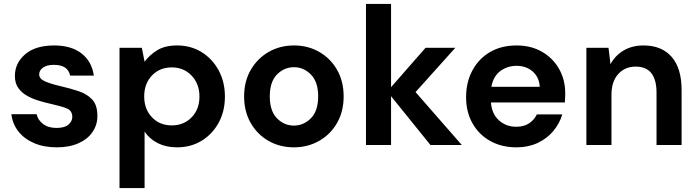

<svg xmlns="http://www.w3.org/2000/svg" viewBox="-20 -740 3556 980"><path d="M270 12Q204 12 154 -9.5Q104 -31 74 -69Q44 -107 38 -157H167Q173 -128 199.5 -107.5Q226 -87 268 -87Q310 -87 329.5 -104Q349 -121 349 -143Q349 -175 321 -186.5Q293 -198 243 -209Q211 -216 178 -226Q145 -236 117.5 -251.5Q90 -267 73 -291.5Q56 -316 56 -352Q56 -418 108.5 -463Q161 -508 256 -508Q344 -508 396.5 -467Q449 -426 459 -354H338Q327 -409 255 -409Q219 -409 199.5 -395Q180 -381 180 -360Q180 -338 209 -325Q238 -312 286 -301Q338 -289 381.5 -274.5Q425 -260 451 -231.5Q477 -203 477 -150Q477 -148 477 -146Q477 -103 452.5 -66.5Q428 -30 381 -9Q334 12 270 12Z M590 220V-496H704L718 -425Q742 -458 781.5 -483Q821 -508 884 -508Q954 -508 1009 -474Q1064 -440 1096 -381Q1128 -322 1128 -247Q1128 -172 1096 -113.5Q1064 -55 1009 -21.5Q954 12 884 12Q828 12 786 -9Q744 -30 718 -68V220ZM857 -100Q918 -100 958 -141Q998 -182 998 -247Q998 -312 958 -354Q918 -396 857 -396Q795 -396 755.5 -354.5Q716 -313 716 -248Q716 -183 755.5 -141.5Q795 -100 857 -100Z M1480 12Q1408 12 1350.5 -21Q1293 -54 1259.5 -112.5Q1226 -171 1226 -248Q1226 -325 1260 -383.5Q1294 -442 1351.5 -475Q1409 -508 1481 -508Q1552 -508 1609.5 -475Q1667 -442 1700.5 -383.5Q1734 -325 1734 -248Q1734 -171 1700.5 -112.5Q1667 -54 1609 -21Q1551 12 1480 12ZM1480 -99Q1530 -99 1567 -136.5Q1604 -174 1604 -248Q1604 -322 1567 -359.5Q1530 -397 1481 -397Q1430 -397 1393.5 -359.5Q1357 -322 1357 -248Q1357 -174 1393.5 -136.5Q1430 -99 1480 -99Z M1848 0V-720H1976V-295L2152 -496H2304L2101 -270L2337 0H2177L1976 -249V0Z M2616 12Q2541 12 2483 -20Q2425 -52 2392 -110Q2359 -168 2359 -244Q2359 -321 2391.5 -381Q2424 -441 2481.5 -474.5Q2539 -508 2617 -508Q2690 -508 2746 -476Q2802 -444 2833.5 -388.5Q2865 -333 2865 -265Q2865 -254 2864.5 -242Q2864 -230 2863 -217H2486Q2490 -159 2526.5 -126Q2563 -93 2615 -93Q2654 -93 2680.5 -110.5Q2707 -128 2720 -156H2850Q2836 -109 2803.5 -70.5Q2771 -32 2723.5 -10Q2676 12 2616 12ZM2617 -404Q2570 -404 2534 -377.5Q2498 -351 2488 -297H2735Q2732 -346 2699 -375Q2666 -404 2617 -404Z M2973 0V-496H3086L3096 -412Q3119 -456 3162.5 -482Q3206 -508 3265 -508Q3357 -508 3408 -450Q3459 -392 3459 -280V0H3331V-268Q3331 -332 3305 -366Q3279 -400 3224 -400Q3170 -400 3135.5 -362Q3101 -324 3101 -256V0Z"/></svg>

Font: Firefly Display
Style: Bold
Weight: 700
Designer: Colophon Foundry, Jonny Pinhorn
Foundry: Colophon Foundry
Version: Version 1.200; ttfautohint (v1.8.3)